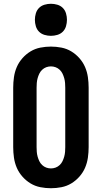

<svg xmlns="http://www.w3.org/2000/svg" viewBox="-20 -990 540 1018"><path d="M250 8Q222 8 194 2.5Q166 -3 142 -17.5Q118 -32 99 -53.5Q80 -75 69 -100.5Q58 -126 54 -154Q50 -182 50 -210V-525Q50 -553 54 -581Q58 -609 69 -634.5Q80 -660 99 -681.5Q118 -703 142 -717.5Q166 -732 194 -737.5Q222 -743 250 -743Q278 -743 306 -737.5Q334 -732 358 -717.5Q382 -703 401 -681.5Q420 -660 431 -634.5Q442 -609 446 -581Q450 -553 450 -525V-210Q450 -182 446 -154Q442 -126 431 -100.5Q420 -75 401 -53.5Q382 -32 358 -17.5Q334 -3 306 2.5Q278 8 250 8ZM250 -97Q263 -97 275 -101.5Q287 -106 296.5 -115Q306 -124 311.5 -135.5Q317 -147 320.5 -159.5Q324 -172 325 -185Q326 -198 326 -210V-525Q326 -537 325 -550Q324 -563 320.5 -575.5Q317 -588 311.5 -599.5Q306 -611 296.5 -620Q287 -629 275 -633.5Q263 -638 250 -638Q237 -638 225 -633.5Q213 -629 203.5 -620Q194 -611 188.5 -599.5Q183 -588 179.5 -575.5Q176 -563 175 -550Q174 -537 174 -525V-210Q174 -198 175 -185Q176 -172 179.5 -159.5Q183 -147 188.5 -135.5Q194 -124 203.5 -115Q213 -106 225 -101.5Q237 -97 250 -97ZM250 -800Q233 -800 216 -805Q199 -810 187 -822Q175 -834 170 -851Q165 -868 165 -885Q165 -902 170 -919Q175 -936 187 -948Q199 -960 216 -965Q233 -970 250 -970Q267 -970 284 -965Q301 -960 313 -948Q325 -936 330 -919Q335 -902 335 -885Q335 -868 330 -851Q325 -834 313 -822Q301 -810 284 -805Q267 -800 250 -800Z"/></svg>

Font: Iosevka SS18 Extrabold
Style: Regular
Weight: 800
Monospace: yes
Designer: Belleve Invis
Foundry: Belleve Invis
Version: Version 25.1.1; ttfautohint (v1.8.4)